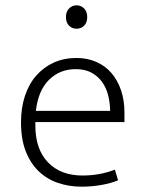

<svg xmlns="http://www.w3.org/2000/svg" viewBox="-20 -694 544 722"><path d="M448 -235H113V-221Q113 -133 160.5 -83.5Q208 -34 290 -34Q355 -34 412 -56L424 -16Q398 -5 361.5 1.5Q325 8 287 8Q240 8 198.5 -6Q157 -20 126 -49.5Q95 -79 77 -124.5Q59 -170 59 -234Q59 -289 74 -334Q89 -379 117 -410.5Q145 -442 183 -459Q221 -476 268 -476Q308 -476 341.5 -461.5Q375 -447 398.5 -420Q422 -393 435 -355Q448 -317 448 -271ZM394 -277Q394 -306 387 -334.5Q380 -363 364.5 -385Q349 -407 324.5 -420.5Q300 -434 265 -434Q204 -434 163.5 -393Q123 -352 115 -277ZM228 -630Q228 -650 239.5 -662Q251 -674 268 -674Q285 -674 296.5 -662Q308 -650 308 -630Q308 -609 296.5 -597.5Q285 -586 268 -586Q251 -586 239.5 -597.5Q228 -609 228 -630Z"/></svg>

Font: Mukta Mahee ExtraLight
Style: Regular
Weight: 275
Designer: Shuchita Grover, Noopur Datye, Girish Dalvi, Yashodeep Gholap
Foundry: Ek Type
Version: Version 2.538;PS 1.000;hotconv 16.6.51;makeotf.lib2.5.65220;